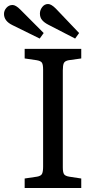

<svg xmlns="http://www.w3.org/2000/svg" viewBox="-66 -946 487 966"><path d="M312 -752 176.8 -821.8Q156.2 -832.5 145.5 -845.5Q134.8 -858.4 134.8 -877.9Q134.8 -895.5 146.5 -910.6Q158.2 -925.8 175.8 -925.8Q191.9 -925.8 214.8 -902.8L332 -779.8ZM133.8 -752 -3.9 -819.8Q-45.9 -840.3 -45.9 -876Q-45.9 -893.1 -33.4 -907Q-21 -920.9 -2.9 -920.9Q13.2 -920.9 36.1 -897.9L153.8 -779.8ZM58.1 0V-47.9L120.1 -57.1Q140.1 -60.5 145.5 -71.5Q150.9 -82.5 150.9 -107.9V-596.2Q150.9 -621.1 145 -630.4Q139.2 -639.6 118.2 -643.1L58.1 -651.9V-700.2H342.8V-651.9L279.8 -643.1Q260.3 -639.6 255.1 -628.4Q250 -617.2 250 -591.8V-104Q250 -79.6 255.9 -70.1Q261.7 -60.5 282.2 -57.1L342.8 -47.9V0Z"/></svg>

Font: Literata Book
Style: Regular
Weight: 400
Designer: Latin by Veronika Burian and Jose Scaglione. Greek by Irene Vlachou. Cyrillic by Vera Evstafieva
Foundry: TypeTogether
Version: Version 2.003;PS 002.003;hotconv 1.0.88;makeotf.lib2.5.64775